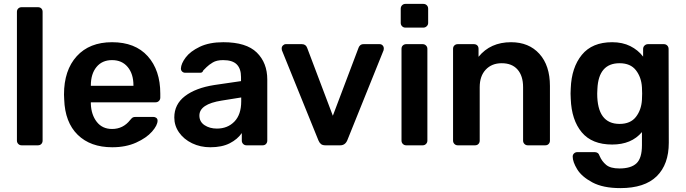

<svg xmlns="http://www.w3.org/2000/svg" viewBox="-20 -747 3524 987"><path d="M91 0Q81 0 74 -7Q67 -14 67 -24V-686Q67 -697 74 -703.5Q81 -710 91 -710H175Q186 -710 192.5 -703.5Q199 -697 199 -686V-24Q199 -14 192.5 -7Q186 0 175 0Z M557 10Q445 10 379.5 -54Q314 -118 310 -236L309 -261Q309 -386 374.5 -458Q440 -530 556 -530Q675 -530 739.5 -458Q804 -386 804 -266V-245Q804 -235 797 -228Q790 -221 779 -221H447V-213Q449 -157 477.5 -120.5Q506 -84 556 -84Q613 -84 649 -130Q658 -141 663 -143.5Q668 -146 680 -146H768Q777 -146 783.5 -141Q790 -136 790 -127Q790 -103 761.5 -70.5Q733 -38 680 -14Q627 10 557 10ZM666 -306V-308Q666 -367 636.5 -402.5Q607 -438 556 -438Q505 -438 476 -402.5Q447 -367 447 -308V-306Z M1061 10Q1010 10 967.5 -10.5Q925 -31 900.5 -66Q876 -101 876 -143Q876 -211 931 -253Q986 -295 1082 -310L1219 -330V-351Q1219 -394 1197 -416Q1175 -438 1127 -438Q1094 -438 1074 -426Q1054 -414 1042 -402L1025 -385Q1021 -373 1010 -373H932Q923 -373 916.5 -379Q910 -385 910 -395Q911 -420 934.5 -451.5Q958 -483 1007 -506.5Q1056 -530 1128 -530Q1246 -530 1300 -477Q1354 -424 1354 -338V-24Q1354 -14 1347.5 -7Q1341 0 1330 0H1247Q1237 0 1230 -7Q1223 -14 1223 -24V-63Q1201 -31 1161 -10.5Q1121 10 1061 10ZM1095 -86Q1150 -86 1185 -122Q1220 -158 1220 -226V-246L1120 -230Q1005 -212 1005 -153Q1005 -121 1031.5 -103.5Q1058 -86 1095 -86Z M1653 0Q1638 0 1630 -6.5Q1622 -13 1617 -25L1429 -489Q1428 -492 1428 -498Q1428 -507 1434.5 -513.5Q1441 -520 1449 -520H1532Q1552 -520 1559 -501L1691 -152L1823 -501Q1825 -508 1831.5 -514Q1838 -520 1849 -520H1932Q1941 -520 1947 -513.5Q1953 -507 1953 -498Q1953 -492 1952 -489L1765 -25Q1754 0 1729 0Z M2064 -605Q2054 -605 2047 -612Q2040 -619 2040 -629V-702Q2040 -713 2047 -720Q2054 -727 2064 -727H2156Q2167 -727 2174 -720Q2181 -713 2181 -702V-629Q2181 -619 2173.5 -612Q2166 -605 2156 -605ZM2068 0Q2058 0 2051 -7Q2044 -14 2044 -24V-496Q2044 -507 2051 -513.5Q2058 -520 2068 -520H2153Q2163 -520 2170 -513Q2177 -506 2177 -496V-24Q2177 -14 2170 -7Q2163 0 2153 0Z M2333 0Q2323 0 2316 -7Q2309 -14 2309 -24V-496Q2309 -507 2316 -513.5Q2323 -520 2333 -520H2416Q2427 -520 2433.5 -513.5Q2440 -507 2440 -496V-455Q2501 -530 2607 -530Q2699 -530 2753 -470Q2807 -410 2807 -305V-24Q2807 -14 2800.5 -7Q2794 0 2783 0H2693Q2683 0 2676 -7Q2669 -14 2669 -24V-299Q2669 -357 2640.5 -389.5Q2612 -422 2559 -422Q2508 -422 2477 -389Q2446 -356 2446 -299V-24Q2446 -14 2439.5 -7Q2433 0 2422 0Z M3169 220Q3080 220 3025 190.5Q2970 161 2947 123Q2924 85 2924 58Q2924 48 2931 41.5Q2938 35 2948 35H3037Q3046 35 3052.5 39.5Q3059 44 3063 56Q3074 82 3096 100.5Q3118 119 3164 119Q3224 119 3252 92.5Q3280 66 3280 0V-68Q3226 -4 3127 -4Q3023 -4 2970.5 -67Q2918 -130 2914 -239L2913 -266L2914 -293Q2918 -400 2971 -465Q3024 -530 3127 -530Q3180 -530 3220 -510Q3260 -490 3286 -456V-495Q3286 -506 3293.5 -513Q3301 -520 3311 -520H3393Q3403 -520 3410 -513Q3417 -506 3417 -495L3418 -13Q3418 98 3356 159Q3294 220 3169 220ZM3165 -110Q3221 -110 3249 -146Q3277 -182 3280 -234Q3281 -242 3281 -266Q3281 -290 3280 -298Q3277 -350 3249 -386Q3221 -422 3165 -422Q3057 -422 3051 -290L3050 -266Q3050 -110 3165 -110Z"/></svg>

Font: Rubik AZ
Style: Regular
Weight: 500
Designer: Hubert and Fischer
Foundry: Hubert & Fischer
Version: Version 2.000